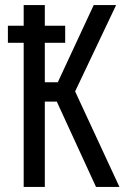

<svg xmlns="http://www.w3.org/2000/svg" viewBox="-20 -734 489 754"><path d="M73 0V-566H11V-633H73V-714H156V-633H236V-566H156V-411H207L348 -714H436L275 -375L449 0H357L203 -335H156V0Z"/></svg>

Font: Noto Sans ExtraCondensed
Style: Regular
Weight: 400
Width: 2
Designer: Monotype Design Team
Foundry: Monotype Imaging Inc.
Version: Version 2.013; ttfautohint (v1.8.4.7-5d5b)